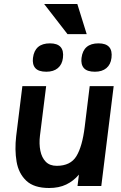

<svg xmlns="http://www.w3.org/2000/svg" viewBox="-20 -931 606 961"><path d="M367 -911 414 -760H318L201 -911ZM145 -641Q154 -714 230 -714Q304 -714 295 -641Q291 -608 269.5 -590Q248 -572 212 -572Q173 -572 157 -590Q141 -608 145 -641ZM388 -641Q397 -714 473 -714Q547 -714 538 -641Q534 -608 512.5 -590Q491 -572 455 -572Q416 -572 400 -590Q384 -608 388 -641ZM180 -252Q175 -211 182 -176.5Q189 -142 209 -121.5Q229 -101 264 -101Q333 -101 362.5 -149.5Q392 -198 404 -296L429 -500H549L487 0H368L375 -57Q348 -25 311.5 -7.5Q275 10 226 10Q150 10 111.5 -26.5Q73 -63 63 -122Q53 -181 61 -250L92 -500H211Z"/></svg>

Font: Haskoy Bold
Style: Italic
Weight: 700
Designer: Ertekin Erdin
Foundry: Ertekin Erdin
Version: Version 2.000; ttfautohint (v1.8.4.7-5d5b)